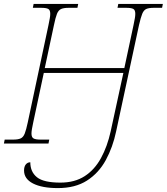

<svg xmlns="http://www.w3.org/2000/svg" viewBox="-33 -734 853 982"><path d="M263 228Q182 228 136 204.5Q90 181 90 138Q90 118 99 107Q108 96 122 96Q122 145 156 172.5Q190 200 276 200Q349 200 400 167Q451 134 483.5 74.5Q516 15 533 -62L598 -361H191L137 -108Q133 -89 130.5 -75Q128 -61 128 -51Q128 -32 138.5 -26Q149 -20 174 -20H219L215 0H-13L-9 -20H34Q59 -20 72.5 -26Q86 -32 93.5 -51Q101 -70 109 -108L215 -606Q219 -626 221.5 -639.5Q224 -653 224 -663Q224 -683 213.5 -688.5Q203 -694 178 -694H135L139 -714H367L363 -694H318Q293 -694 279.5 -688Q266 -682 258.5 -663.5Q251 -645 243 -606L196 -386H603L650 -606Q654 -626 656.5 -639.5Q659 -653 659 -663Q659 -683 648.5 -688.5Q638 -694 613 -694H568L572 -714H800L796 -694H753Q728 -694 715 -688Q702 -682 694.5 -663.5Q687 -645 678 -606L561 -62Q544 19 508 85Q472 151 412 189.5Q352 228 263 228Z"/></svg>

Font: Noto Serif Thin
Style: Italic
Weight: 100
Italic angle: -12°
Designer: Monotype Design Team
Foundry: Monotype Imaging Inc.
Version: Version 2.014; ttfautohint (v1.8.4.7-5d5b)